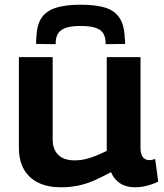

<svg xmlns="http://www.w3.org/2000/svg" viewBox="-20 -783 694 813"><path d="M237 10Q183 10 143 -9Q103 -28 81.5 -65.5Q60 -103 60 -158V-541H203V-193Q203 -150 227 -127Q251 -104 295 -104Q319 -104 341 -109Q363 -114 385 -123Q407 -132 432 -144V-541H575V-158Q575 -138 580 -126.5Q585 -115 593.5 -110Q602 -105 612 -105Q625 -105 637 -110L650 -14Q638 -8 622 -2.5Q606 3 588.5 6.5Q571 10 552 10Q515 10 489.5 -6Q464 -22 450 -54Q415 -35 381.5 -20Q348 -5 313 2.5Q278 10 237 10ZM321 -763Q382 -763 422.5 -751.5Q463 -740 484.5 -709.5Q506 -679 508 -625Q509 -618 509.5 -611.5Q510 -605 510 -597L427 -596Q427 -600 427 -603Q427 -606 427 -609Q425 -631 415 -645Q405 -659 382 -666Q359 -673 321 -673Q284 -673 261.5 -666Q239 -659 228.5 -645Q218 -631 216 -609Q216 -606 216 -603Q216 -600 216 -596L133 -597Q133 -605 133 -612Q133 -619 134 -626Q136 -678 156 -707.5Q176 -737 216.5 -750Q257 -763 321 -763Z"/></svg>

Font: Georama SemiExpanded SemiBold
Style: Regular
Weight: 600
Width: 6
Designer: Jean-Baptiste Levee
Foundry: Production Type
Version: Version 1.001